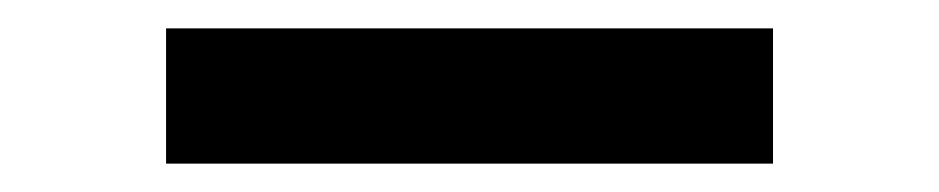

<svg xmlns="http://www.w3.org/2000/svg" viewBox="-20 -388 655 134"><path d="M95.9 -273.8V-368.2H519.5V-273.8Z"/></svg>

Font: Fira Code Medium
Style: Regular
Weight: 500
Designer: Carrois Corporate, Edenspiekermann AG, Nikita Prokopov
Foundry: Carrois Corporate, Edenspiekermann AG, Nikita Prokopov
Version: Version 6.002